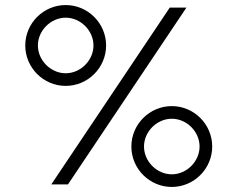

<svg xmlns="http://www.w3.org/2000/svg" viewBox="-20 -730 940 760"><path d="M652 -700 183 0H249L718 -700ZM240 -710C152 -710 80 -638 80 -550C80 -462 152 -390 240 -390C328 -390 400 -462 400 -550C400 -638 328 -710 240 -710ZM240 -440C181 -440 130 -491 130 -550C130 -609 181 -660 240 -660C299 -660 350 -609 350 -550C350 -491 299 -440 240 -440ZM660 -310C572 -310 500 -238 500 -150C500 -62 572 10 660 10C748 10 820 -62 820 -150C820 -238 748 -310 660 -310ZM660 -40C601 -40 550 -91 550 -150C550 -209 601 -260 660 -260C719 -260 770 -209 770 -150C770 -91 719 -40 660 -40Z"/></svg>

Font: Gully Light
Style: Regular
Weight: 300
Designer: jaikishan Patel
Foundry: MagicType
Version: Version 1.000;Glyphs 3.2 (3242)